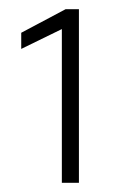

<svg xmlns="http://www.w3.org/2000/svg" viewBox="-20 -816 261 416"><path d="M114 -420V-753L26 -710V-745L122 -796H151V-420Z"/></svg>

Font: Saira Thin
Style: Regular
Weight: 100
Designer: Hector Gatti with collaboration of the Omnibus-Type team
Foundry: Omnibus-Type
Version: Version 1.101